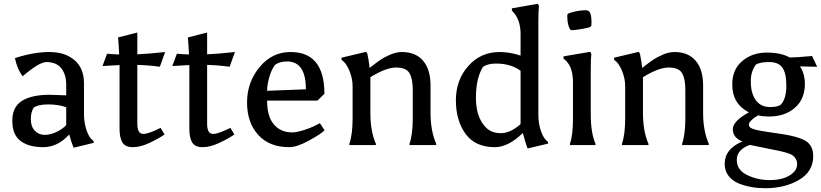

<svg xmlns="http://www.w3.org/2000/svg" viewBox="-20 -767 4340 1015"><path d="M330 -200Q289 -215 235.5 -215Q182 -215 158 -198Q143 -175 143 -136.5Q143 -98 164 -76Q185 -54 216.5 -54Q248 -54 281 -70.5Q314 -87 330 -106ZM346 -56Q285 11 208.5 11Q132 11 88.5 -22Q45 -55 45 -128.5Q45 -202 96.5 -234Q148 -266 242 -266L330 -263V-320Q330 -373 304 -406Q278 -439 225 -439Q186 -438 100 -364Q71 -401 59 -460Q158 -492 241 -492Q324 -492 374 -449Q424 -406 424 -327V-159Q425 -114 438.5 -75.5Q452 -37 474 -22L476 -12L369 14Q356 -18 346 -56Z M706 -112Q706 -59 738 -59Q765 -59 829 -91L850 -56Q818 -34 770 -11.5Q722 11 682 11Q642 11 627 -14Q612 -39 612 -86V-423L522 -418L546 -483Q564 -481 610 -479Q608 -529 604 -569L706 -595V-480Q760 -482 853 -492L825 -414Q771 -422 706 -424Z M1075 -112Q1075 -59 1107 -59Q1134 -59 1198 -91L1219 -56Q1187 -34 1139 -11.5Q1091 11 1051 11Q1011 11 996 -14Q981 -39 981 -86V-423L891 -418L915 -483Q933 -481 979 -479Q977 -529 973 -569L1075 -595V-480Q1129 -482 1222 -492L1194 -414Q1140 -422 1075 -424Z M1509 11Q1404 11 1345 -54Q1286 -119 1286 -225.5Q1286 -332 1352 -412Q1418 -492 1516 -492Q1695 -492 1695 -271L1658 -235H1392Q1392 -151 1428 -109Q1464 -67 1525 -67Q1549 -67 1593 -81.5Q1637 -96 1671 -116L1696 -78Q1677 -59 1613.5 -24Q1550 11 1509 11ZM1498 -442Q1456 -442 1433 -423Q1414 -397 1403 -357Q1392 -317 1392 -287L1597 -295Q1597 -442 1498 -442Z M2105 -492Q2177 -492 2216.5 -446Q2256 -400 2256 -314V-170Q2256 -75 2286 -7V0H2145V-7Q2162 -57 2162 -140V-293Q2162 -351 2144.5 -380.5Q2127 -410 2074 -410Q2021 -410 1938 -359V-170Q1938 -73 1967 -7V0H1827V-7Q1844 -57 1844 -140V-310Q1844 -353 1826.5 -394.5Q1809 -436 1786 -450L1785 -462L1916 -493L1922 -483Q1930 -446 1934 -408Q1971 -437 1991.5 -451Q2012 -465 2044 -478.5Q2076 -492 2105 -492Z M2596 11Q2492 11 2441 -59.5Q2390 -130 2390 -237Q2390 -344 2455.5 -418Q2521 -492 2621 -492Q2677 -492 2732 -473V-587Q2732 -667 2686 -711V-723L2823 -747L2829 -737Q2826 -708 2826 -654V-159Q2826 -114 2840 -73.5Q2854 -33 2876 -18L2878 -8L2769 18Q2759 -7 2744 -64Q2667 11 2596 11ZM2549 -93Q2578 -63 2628 -63Q2678 -63 2732 -111V-393Q2680 -431 2602 -431Q2557 -431 2533 -413Q2496 -354 2496 -250Q2496 -146 2549 -93Z M3009 -139V-333Q3009 -422 2959 -457V-469L3100 -493L3106 -483Q3103 -454 3103 -400V-164Q3103 -64 3128 -7V0H2993V-7Q3009 -54 3009 -139ZM3093 -708Q3107 -696 3107 -650Q3107 -639 3106 -630L3098 -623Q3058 -612 3003 -607L2994 -611Q2979 -637 2979 -680Q2979 -685 2979 -690L2987 -697Q3035 -713 3079 -713Q3084 -713 3093 -708Z M3546 -492Q3618 -492 3657.5 -446Q3697 -400 3697 -314V-170Q3697 -75 3727 -7V0H3586V-7Q3603 -57 3603 -140V-293Q3603 -351 3585.5 -380.5Q3568 -410 3515 -410Q3462 -410 3379 -359V-170Q3379 -73 3408 -7V0H3268V-7Q3285 -57 3285 -140V-310Q3285 -353 3267.5 -394.5Q3250 -436 3227 -450L3226 -462L3357 -493L3363 -483Q3371 -446 3375 -408Q3412 -437 3432.5 -451Q3453 -465 3485 -478.5Q3517 -492 3546 -492Z M4110 -59Q4199 -46 4239 -22Q4279 2 4279 59Q4279 140 4204 184Q4129 228 4025 228Q3950 228 3888 204Q3853 190 3832 163.5Q3811 137 3811 99Q3811 20 3904 -19Q3854 -40 3854 -83.5Q3854 -127 3939 -173Q3851 -218 3851 -320Q3851 -400 3904 -444.5Q3957 -489 4033 -489Q4109 -489 4155 -463Q4191 -463 4273 -471L4300 -414L4209 -416Q4235 -377 4235 -324Q4235 -243 4182 -197Q4129 -151 4045 -151Q4015 -151 3988 -157Q3967 -146 3953 -132Q3939 -118 3939 -109.5Q3939 -101 3943 -96Q3947 -91 3957 -87Q3967 -83 3977 -80.5Q3987 -78 4004.5 -75Q4022 -72 4035.5 -70Q4049 -68 4072 -64.5Q4095 -61 4110 -59ZM3944 -1Q3875 24 3875 78Q3875 132 3930 158.5Q3985 185 4049 185Q4127 185 4169 150Q4194 130 4194 99Q4194 73 4171 55Q4151 39 4056 22Q4036 18 3995.5 9.5Q3955 1 3944 -1ZM3964 -257Q3990 -201 4051 -201Q4093 -201 4109 -215Q4137 -247 4137 -313.5Q4137 -380 4116 -409.5Q4095 -439 4047 -439Q3999 -439 3976 -426Q3949 -389 3949 -338.5Q3949 -288 3964 -257Z"/></svg>

Font: Asul
Style: Regular
Weight: 400
Version: Version 1.001